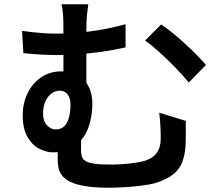

<svg xmlns="http://www.w3.org/2000/svg" viewBox="-20 -824 1040 896"><path d="M392 -804Q389 -784 386 -756Q383 -728 383 -688Q383 -669 383 -629.5Q383 -590 383 -543Q383 -496 383 -453Q383 -410 383 -384L276 -429Q276 -453 276 -488.5Q276 -524 276 -562.5Q276 -601 276 -634.5Q276 -668 276 -688Q276 -730 274 -757Q272 -784 267 -804ZM732 -710Q755 -695 784 -671.5Q813 -648 842.5 -621Q872 -594 898 -567.5Q924 -541 941 -521L861 -439Q834 -472 797.5 -509.5Q761 -547 723.5 -581Q686 -615 657 -635ZM83 -680Q125 -674 166 -670.5Q207 -667 243 -667Q317 -667 400 -677.5Q483 -688 566 -711V-603Q510 -590 451.5 -582Q393 -574 341 -570.5Q289 -567 251 -567Q219 -567 178 -569Q137 -571 89 -576ZM361 -220Q360 -210 359.5 -193Q359 -176 358.5 -158Q358 -140 358 -124Q358 -107 362 -94Q366 -81 379.5 -72.5Q393 -64 421 -60Q449 -56 496 -56Q522 -56 551.5 -58Q581 -60 608.5 -64Q636 -68 654 -73Q693 -85 711.5 -110.5Q730 -136 730 -177Q730 -207 728.5 -236Q727 -265 723 -298L847 -260Q847 -236 847 -217.5Q847 -199 847 -182.5Q847 -166 846 -145Q843 -100 830 -66.5Q817 -33 787 -9.5Q757 14 703 31Q680 37 642.5 42Q605 47 563.5 49.5Q522 52 488 52Q421 52 377 44.5Q333 37 307 24Q281 11 268.5 -6.5Q256 -24 252.5 -44Q249 -64 249 -85Q249 -112 250 -138.5Q251 -165 251 -186ZM411 -340Q411 -299 401.5 -258.5Q392 -218 370.5 -185.5Q349 -153 314 -133Q279 -113 229 -113Q195 -113 162 -130.5Q129 -148 107.5 -186Q86 -224 86 -286Q86 -343 109 -389.5Q132 -436 172.5 -463.5Q213 -491 266 -491Q338 -491 374.5 -448.5Q411 -406 411 -340ZM240 -220Q266 -220 281 -236Q296 -252 302.5 -278.5Q309 -305 309 -335Q309 -366 295.5 -383.5Q282 -401 259 -401Q238 -401 220 -387.5Q202 -374 191.5 -350Q181 -326 181 -294Q181 -259 199 -239.5Q217 -220 240 -220Z"/></svg>

Font: Noto Sans KR SemiBold
Style: Regular
Weight: 600
Designer: Ryoko NISHIZUKA  (kana, bopomofo & ideographs); Paul D. Hunt (Latin, Greek & Cyrillic); Sandoll Communications , Soo-you
Foundry: Adobe
Version: Version 2.004-H2;hotconv 1.0.118;makeotfexe 2.5.65603